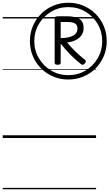

<svg xmlns="http://www.w3.org/2000/svg" viewBox="-20 -1010 801 1405"><path d="M479 -428Q421 -428 370 -449.5Q319 -471 280.5 -509.5Q242 -548 220.5 -599Q199 -650 199 -709Q199 -768 220.5 -819Q242 -870 280.5 -908.5Q319 -947 370 -968.5Q421 -990 480 -990Q538 -990 589.5 -968.5Q641 -947 679.5 -908.5Q718 -870 739.5 -819Q761 -768 761 -709Q761 -650 739.5 -599Q718 -548 679.5 -509.5Q641 -471 589.5 -449.5Q538 -428 479 -428ZM480 -460Q549 -460 605.5 -493.5Q662 -527 695 -583.5Q728 -640 728 -709Q728 -778 695 -834.5Q662 -891 605.5 -924.5Q549 -958 480 -958Q411 -958 354.5 -924.5Q298 -891 264.5 -834.5Q231 -778 231 -709Q231 -640 264.5 -583.5Q298 -527 354.5 -493.5Q411 -460 480 -460ZM401 -536Q391 -536 385.5 -539.5Q380 -543 380 -550V-877Q380 -891 404 -891H468Q530 -891 561 -871.5Q592 -852 592 -804Q592 -762 560.5 -734Q529 -706 471 -699Q502 -662 533 -632Q564 -602 600 -574Q607 -569 608 -561.5Q609 -554 600 -545Q586 -529 571 -542Q527 -577 491.5 -613.5Q456 -650 424 -691V-550Q424 -543 418.5 -539.5Q413 -536 401 -536ZM424 -731Q485 -732 516 -749.5Q547 -767 547 -802Q547 -827 529 -838Q511 -849 477 -849H424ZM0 365H683V375H0ZM0 -20H683V0H0ZM0 -505H683V-500H0ZM0 -885H683V-875H0Z"/></svg>

Font: Playwrite DK Uloopet Guides
Style: Regular
Weight: 400
Designer: Veronika Burian, José Scaglione
Foundry: TypeTogether
Version: Version 1.003